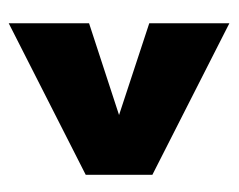

<svg xmlns="http://www.w3.org/2000/svg" viewBox="-72 -458 533 429"><g transform="rotate(90 194.5 -243.5)"><path d="M32 3.5V-176L237 -243L32 -310.5V-489.5L370.5 -317.5V-168.5Z"/></g></svg>

Font: Anybody Black
Style: Regular
Weight: 900
Designer: Tyler Finck
Foundry: Etcetera Type Company
Version: Version 1.010; ttfautohint (v1.8.3) -l 8 -r 50 -G 200 -x 14 